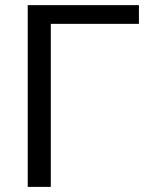

<svg xmlns="http://www.w3.org/2000/svg" viewBox="-20 -731 596 751"><path d="M523.4 -637.7H178.7V0H88.4V-710.9H523.4Z"/></svg>

Font: Roboto Web
Style: Regular
Weight: 400
Designer: Google
Version: Version 1.200310; 2013